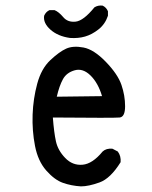

<svg xmlns="http://www.w3.org/2000/svg" viewBox="-20 -663 540 683"><path d="M268 0Q234 -2 204 -12.5Q174 -23 144.5 -56.5Q115 -90 104.5 -144Q94 -198 96 -255Q98 -312 112.5 -365.5Q127 -419 159 -449Q191 -479 215.5 -490Q240 -501 277 -494Q314 -487 356.5 -443Q399 -399 412 -361Q425 -323 425 -285Q425 -247 405.5 -245Q386 -243 168 -245Q172 -192 179 -160Q186 -128 212 -101Q238 -74 273.5 -77Q309 -80 345 -124Q358 -136 380 -134L399 -124Q411 -108 409 -86Q373 -28 334 -14Q295 0 268 0ZM343 -321Q329 -368 302 -394.5Q275 -421 246 -413Q217 -405 204 -381.5Q191 -358 182 -319ZM229 -528Q186 -534 159.5 -557.5Q133 -581 137 -607Q143 -621 156 -627H174Q189 -621 205 -602Q221 -583 249 -586Q277 -589 316 -637Q329 -645 345 -643Q358 -637 364 -623V-607Q354 -577 330.5 -558.5Q307 -540 282.5 -533Q258 -526 229 -528Z"/></svg>

Font: Kosefont JP
Style: Regular
Weight: 400
Designer: Nozomi Seto 瀬戸のぞみ
Version: Version 3.00;June 19, 2020